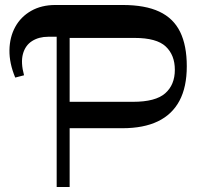

<svg xmlns="http://www.w3.org/2000/svg" viewBox="-20 -750 794 770"><path d="M41.1 -438.9Q17.1 -496.3 17.9 -548.7Q18.7 -601.1 41.1 -642Q63.5 -682.9 105 -706.5Q146.4 -730 202.2 -730H207.3V-602.6H173.4Q136 -602.6 108.7 -585.4Q81.4 -568.1 72 -533.6Q62.6 -499.1 76.4 -448.1ZM243.3 -235.8V-341.7H513.9Q603.6 -341.7 642.4 -375.7Q681.2 -409.7 681.2 -470.2Q681.2 -529.1 644.7 -563.5Q608.2 -597.9 519.4 -597.9H235.2V-730H471.8Q562.1 -730 618.8 -703.4Q675.6 -676.8 702.4 -622.1Q729.1 -567.4 729.1 -484.2Q729.1 -400.8 699.7 -345.8Q670.3 -290.8 613 -263.3Q555.8 -235.8 471.1 -235.8ZM207.3 0V-730H259.3V0Z"/></svg>

Font: Savate ExtraLight
Style: Regular
Weight: 200
Designer: Max Esnée
Foundry: Plomb Type
Version: Version 2.000